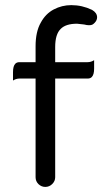

<svg xmlns="http://www.w3.org/2000/svg" viewBox="-20 -737 413 756"><path d="M350.6 -500Q338.4 -492.2 325.2 -492.2H197.3V-551.8Q197.3 -602.1 218.8 -623Q238.8 -643.6 283.2 -643.6H283.7L311 -640.6Q322.3 -637.7 330.1 -637.7Q337.9 -637.7 342.8 -639.6Q348.1 -642.1 353 -647.5Q362.3 -657.2 362.3 -668.9Q362.3 -686.5 342.3 -698.2Q303.2 -716.8 260.7 -716.8Q223.6 -716.8 191.4 -699.7Q159.2 -682.6 140.6 -647.9Q120.1 -612.3 120.1 -554.7V-492.2H56.6Q46.4 -492.2 40.5 -486.3Q31.2 -477.1 31.2 -453.1V-419.9Q43.5 -427.7 56.6 -427.7H120.1V-39.1Q120.1 -23.4 131.3 -12.2Q143.1 -1 158.2 -1Q174.3 -1 185.8 -12.5Q197.3 -23.9 197.3 -39.1V-427.7H325.2Q335.4 -427.7 341.3 -433.6Q350.6 -442.9 350.6 -466.8Z"/></svg>

Font: YuPearl-Light
Style: Light
Weight: 300
Designer: Max Yao
Foundry: Max-Everyday
Version: Version 1.011; ttfautohint (v1.8.3)